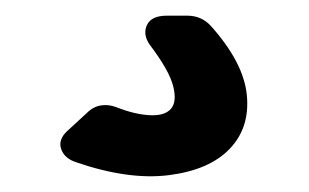

<svg xmlns="http://www.w3.org/2000/svg" viewBox="-20 -20 394 245"><path d="M77 187Q62 182 58 170Q54 158 66 147L91 124Q99 116 109 114.5Q119 113 129 117Q152 126 171 127Q190 128 198 119Q206 110 201 90Q196 70 171 37Q162 24 167.5 12Q173 0 193 0H219Q237 0 249 13Q291 60 295 101.5Q299 143 273 170Q247 197 195.5 203.5Q144 210 77 187Z"/></svg>

Font: OpenDyslexic3
Style: Bold
Weight: 700
Designer: Abelardo Gonzalez
Version: Version 1.000;PS 001.001;hotconv 1.0.56